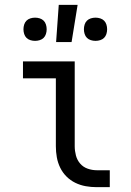

<svg xmlns="http://www.w3.org/2000/svg" viewBox="-20 -774 540 794"><path d="M434 0H380Q357 0 334.5 -4Q312 -8 291.5 -18Q271 -28 255 -44Q239 -60 229 -80.5Q219 -101 215 -123.5Q211 -146 211 -169V-450H75V-520H289V-169Q289 -150 294 -131Q299 -112 311.5 -97.5Q324 -83 342.5 -76.5Q361 -70 380 -70H434ZM375 -605Q365 -605 355.5 -608Q346 -611 339.5 -617.5Q333 -624 330 -633.5Q327 -643 327 -653Q327 -663 330 -672.5Q333 -682 339.5 -688.5Q346 -695 355.5 -698Q365 -701 375 -701Q385 -701 394.5 -698Q404 -695 410.5 -688.5Q417 -682 420 -672.5Q423 -663 423 -653Q423 -643 420 -633.5Q417 -624 410.5 -617.5Q404 -611 394.5 -608Q385 -605 375 -605ZM125 -605Q115 -605 105.5 -608Q96 -611 89.5 -617.5Q83 -624 80 -633.5Q77 -643 77 -653Q77 -663 80 -672.5Q83 -682 89.5 -688.5Q96 -695 105.5 -698Q115 -701 125 -701Q135 -701 144.5 -698Q154 -695 160.5 -688.5Q167 -682 170 -672.5Q173 -663 173 -653Q173 -643 170 -633.5Q167 -624 160.5 -617.5Q154 -611 144.5 -608Q135 -605 125 -605ZM212 -600 223 -754H301L276 -600Z"/></svg>

Font: Iosevka srxl
Style: Regular
Weight: 400
Monospace: yes
Designer: Belleve Invis
Foundry: Belleve Invis
Version: Version 33.0.1; ttfautohint (v1.8.3)